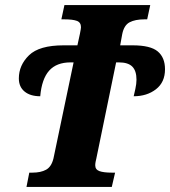

<svg xmlns="http://www.w3.org/2000/svg" viewBox="-20 -734 668 754"><path d="M95 -56H107Q140 -56 161 -67.5Q182 -79 190 -112L269 -489H257Q202 -489 173 -456.5Q144 -424 138 -356Q99 -356 76.5 -374.5Q54 -393 54 -426Q54 -478 94 -517Q134 -556 230 -556H284L294 -602Q298 -622 298 -627Q298 -646 282 -652Q266 -658 233 -658H221L233 -714H570L558 -658H547Q511 -658 489 -646.5Q467 -635 460 -600L452 -556H501Q571 -556 599.5 -532Q628 -508 628 -462Q628 -411 592.5 -383.5Q557 -356 505 -356Q507 -364 511.5 -384.5Q516 -405 516 -421Q516 -456 499.5 -472.5Q483 -489 447 -489H436L358 -110Q357 -107 355.5 -99Q354 -91 354 -85Q354 -68 370.5 -62Q387 -56 420 -56H432L419 0H84Z"/></svg>

Font: Noto Serif NarrowExtraBold
Style: Italic
Weight: 800
Width: 4
Italic angle: -12°
Designer: Monotype Design Team
Foundry: Monotype Imaging Inc.
Version: Version 1.001